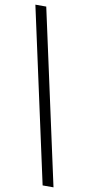

<svg xmlns="http://www.w3.org/2000/svg" viewBox="-98 -798 443 957"><g transform="rotate(10 123.5 -319.5)"><path d="M192 121 0 -760H55L247 121Z"/></g></svg>

Font: Noto Serif Lao Condensed Medium
Style: Regular
Weight: 500
Width: 3
Designer: Monotype Design Team
Foundry: Monotype Imaging Inc.
Version: Version 2.003; ttfautohint (v1.8.4.7-5d5b)